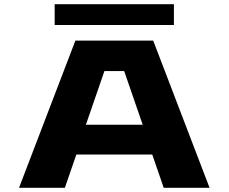

<svg xmlns="http://www.w3.org/2000/svg" viewBox="-20 -893 1090 913"><path d="M976.5 0H758.5L704 -158H343L288.5 0H70.5L338.5 -700H708.5ZM476.5 -555 388.5 -300H658.5L570.5 -555ZM240 -774V-873H807V-774Z"/></svg>

Font: Trispace Expanded ExtraBold
Style: Regular
Weight: 800
Width: 7
Designer: Tyler Finck
Foundry: Etcetera Type Company
Version: Version 1.210; ttfautohint (v1.8.3)